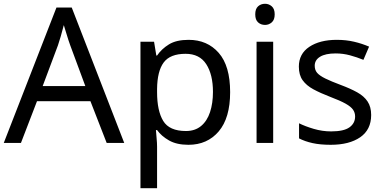

<svg xmlns="http://www.w3.org/2000/svg" viewBox="-20 -757 2031 1017"><path d="M545 0 459 -221H176L91 0H0L279 -717H360L638 0ZM432 -301 352 -517Q349 -525 342 -546Q335 -567 328.5 -589.5Q322 -612 318 -624Q310 -593 301.5 -563.5Q293 -534 287 -517L206 -301Z M979 -546Q1078 -546 1138.5 -477Q1199 -408 1199 -269Q1199 -132 1138.5 -61Q1078 10 978 10Q916 10 875.5 -13Q835 -36 812 -68H806Q807 -51 809.5 -25Q812 1 812 20V240H724V-536H796L808 -463H812Q836 -498 875 -522Q914 -546 979 -546ZM963 -472Q881 -472 847 -426Q813 -380 812 -286V-269Q812 -170 844.5 -116.5Q877 -63 965 -63Q1013 -63 1045 -89.5Q1077 -116 1092.5 -163Q1108 -210 1108 -270Q1108 -362 1072.5 -417Q1037 -472 963 -472Z M1384 -737Q1404 -737 1419.5 -723.5Q1435 -710 1435 -681Q1435 -652 1419.5 -638.5Q1404 -625 1384 -625Q1362 -625 1347 -638.5Q1332 -652 1332 -681Q1332 -710 1347 -723.5Q1362 -737 1384 -737ZM1427 -536V0H1339V-536Z M1946 -148Q1946 -70 1888 -30Q1830 10 1732 10Q1676 10 1635.5 1Q1595 -8 1564 -24V-104Q1596 -88 1641.5 -74.5Q1687 -61 1734 -61Q1801 -61 1831 -82.5Q1861 -104 1861 -140Q1861 -160 1850 -176Q1839 -192 1810.5 -208Q1782 -224 1729 -244Q1677 -264 1640 -284Q1603 -304 1583 -332Q1563 -360 1563 -404Q1563 -472 1618.5 -509Q1674 -546 1764 -546Q1813 -546 1855.5 -536Q1898 -526 1935 -510L1905 -440Q1871 -454 1834 -464Q1797 -474 1758 -474Q1704 -474 1675.5 -456.5Q1647 -439 1647 -409Q1647 -386 1660 -371Q1673 -356 1703.5 -341Q1734 -326 1785 -307Q1836 -288 1872 -268Q1908 -248 1927 -219.5Q1946 -191 1946 -148Z"/></svg>

Font: Apis
Style: Regular
Weight: 400
Designer: Monotype Design Team
Foundry: Monotype Imaging Inc.
Version: Version 2.000; build 0001